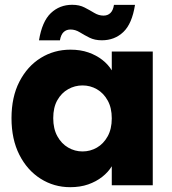

<svg xmlns="http://www.w3.org/2000/svg" viewBox="-20 -773 719 801"><path d="M28 -280.1Q28 -368.3 60.9 -432.3Q93.8 -496.3 149.6 -531.1Q205.5 -565.8 273.8 -565.8Q316 -565.8 349.1 -554.1Q382.1 -542.5 406.8 -523.2Q431.4 -504 446.3 -479.5V-557.9H617.3V0H446.3V-79.4Q431.4 -54.8 406.3 -35.1Q381.2 -15.4 347.9 -3.7Q314.6 7.9 272.8 7.9Q205 7.9 149.2 -27.5Q93.3 -62.9 60.7 -127.4Q28 -191.9 28 -280.1ZM446.3 -279.2Q446.3 -323.4 429.1 -354Q412 -384.7 384.3 -400.7Q356.6 -416.6 324.2 -416.6Q292.2 -416.6 264.3 -400.9Q236.3 -385.2 219.2 -355Q202.1 -324.8 202.1 -280.1Q202.1 -235.9 219.2 -204.8Q236.3 -173.6 264.3 -157.4Q292.2 -141.2 324.2 -141.2Q356.6 -141.2 384.3 -157.2Q412 -173.2 429.1 -204.1Q446.3 -235 446.3 -279.2ZM142.7 -604.8Q155.5 -683.4 192 -718.2Q228.6 -753 281.1 -753Q311.2 -753 332.9 -741.7Q354.6 -730.5 373.2 -719.2Q391.9 -707.9 411.9 -707.9Q429.4 -707.9 440.6 -718.7Q451.9 -729.5 455.4 -752.6H543.2Q530.9 -674 494.6 -639.5Q458.3 -604.9 404.8 -604.9Q375.2 -604.9 353.2 -615.9Q331.3 -626.9 312.7 -638.4Q294 -649.9 274 -649.9Q257 -649.9 245.5 -639.2Q234 -628.4 230 -604.8Z"/></svg>

Font: Poppins Variable
Style: Regular
Weight: 100
Designer: Jonny Pinhorn
Foundry: Indian Type Foundry
Version: Version 6.000